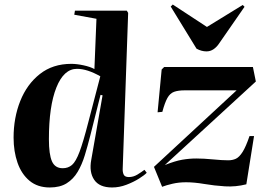

<svg xmlns="http://www.w3.org/2000/svg" viewBox="-20 -814 1179 848"><path d="M522 -71Q521 -55 526 -43.5Q531 -32 549 -32Q569 -32 587 -43Q605 -54 618 -64L628 -51Q619 -41 594.5 -25.5Q570 -10 538.5 2Q507 14 475 14Q419 14 396 -20Q373 -54 383 -108L433 -393L424 -395L379 -216Q367 -169 354.5 -128Q342 -87 323 -55Q304 -23 274.5 -4.5Q245 14 200 14Q146 14 110.5 -15.5Q75 -45 57.5 -95Q40 -145 40 -206Q40 -294 69.5 -368Q99 -442 156 -487Q213 -532 295 -532Q319 -532 349 -525.5Q379 -519 397 -509L406 -731L308 -749L311 -767H540L546 -757ZM257 -71Q281 -71 298 -85.5Q315 -100 331.5 -144Q348 -188 370 -274L423 -477Q365 -510 320 -510Q262 -510 229 -427.5Q196 -345 196 -199Q196 -132 209.5 -101.5Q223 -71 257 -71ZM705 -518H1097L1110 -454L708 -85Q753 -103 784.5 -108.5Q816 -114 847 -114Q880 -114 920.5 -110Q961 -106 988 -106Q1007 -106 1022 -113Q1037 -120 1051.5 -143Q1066 -166 1082 -213H1102L1068 0Q1021 12 973.5 9Q926 6 882 -1.5Q838 -9 802 -9Q770 -9 742 -2.5Q714 4 696 11L660 -77L1025 -415H796Q767 -415 749 -408.5Q731 -402 719.5 -381.5Q708 -361 697 -320L676 -318L694 -507ZM734 -785 743 -794 894 -695 1052 -792 1060 -784 947 -621Q937 -606 923 -596.5Q909 -587 892 -587Q881 -587 870 -590Q859 -593 848 -599Z"/></svg>

Font: Literata 72pt
Style: Bold Italic
Weight: 700
Italic angle: -2°
Designer: Latin by Veronika Burian and Jose Scaglione. Greek by Irene Vlachou. Cyrillic by Vera Evstafieva
Foundry: TypeTogether
Version: Version 3.002